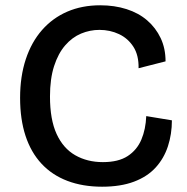

<svg xmlns="http://www.w3.org/2000/svg" viewBox="-20 -693 707 726"><path d="M366 13Q293 13 235 -9Q177 -31 137 -74Q97 -117 76.5 -179.5Q56 -242 56 -323Q56 -404 77.5 -469Q99 -534 139 -579.5Q179 -625 234.5 -649Q290 -673 359 -673Q413 -673 458.5 -658.5Q504 -644 536.5 -616Q569 -588 587.5 -549Q606 -510 606 -461L504 -435Q505 -484 484.5 -516Q464 -548 430 -564Q396 -580 356 -580Q320 -580 286.5 -566Q253 -552 226.5 -521.5Q200 -491 184.5 -443Q169 -395 169 -328Q169 -241 194 -186.5Q219 -132 264.5 -106Q310 -80 369 -80Q428 -80 463 -103Q498 -126 514.5 -165Q531 -204 533 -254L630 -238Q630 -186 615 -140Q600 -94 568.5 -59.5Q537 -25 486.5 -6Q436 13 366 13Z"/></svg>

Font: Bricolage Grotesque 48pt Condensed ExtraBold Medium
Style: Regular
Weight: 500
Version: Version 1.000;gftools[0.9.30]